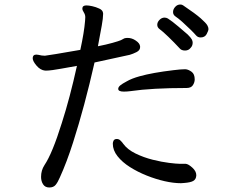

<svg xmlns="http://www.w3.org/2000/svg" viewBox="-20 -803 1040 851"><path d="M869 -637Q857 -637 849 -646Q833 -665 788 -706Q770 -722 758.5 -729.5Q747 -737 747 -749.5Q747 -762 756.5 -772.5Q766 -783 779 -783Q787 -783 792 -779Q847 -742 870 -721.5Q893 -701 898.5 -691.5Q904 -682 904 -674.5Q904 -667 896 -652Q888 -637 869 -637ZM601 -594Q601 -580 585 -572Q569 -564 555 -560L399 -526Q355 -331 304 -172Q276 -84 245 -16Q236 5 226.5 16.5Q217 28 198.5 28Q180 28 171 14Q162 0 162 -19Q162 -48 177 -71Q212 -123 254 -258Q290 -370 321 -511Q233 -495 213.5 -492.5Q194 -490 186 -490H181H180Q159 -492 142 -512Q125 -532 125 -544.5Q125 -557 134 -560Q140 -562 150 -560Q160 -558 165 -557Q169 -557 172.5 -556.5Q176 -556 179 -556Q182 -556 228 -563.5Q274 -571 336 -582Q353 -660 357 -710Q357 -714 357.5 -718Q358 -722 358 -727Q358 -738 351.5 -748Q345 -758 345 -765Q345 -779 363 -779Q373 -779 389 -775.5Q405 -772 420 -765Q436 -758 437 -744V-740Q437 -723 431 -689.5Q425 -656 414 -598Q450 -605 478.5 -613Q507 -621 516 -625L531 -633Q538 -635 545 -635Q565 -635 582 -623Q600 -611 601 -597ZM776 -589Q751 -616 725.5 -640.5Q700 -665 688.5 -673Q677 -681 677 -693Q677 -705 687 -715Q697 -725 709 -725Q717 -725 724 -721Q743 -709 770.5 -685.5Q798 -662 812 -650Q826 -636 830 -628.5Q834 -621 834 -614Q834 -600 825 -591Q816 -579 800 -579Q784 -579 776 -589ZM529 -397Q504 -397 504 -409Q504 -417 513 -424.5Q522 -432 541 -442Q563 -455 599 -465Q656 -481 749 -492Q782 -496 797 -496H803Q815 -495 829 -485Q843 -475 843 -451Q843 -438 835 -425.5Q827 -413 807 -413Q654 -413 558 -399Q543 -397 529 -397ZM796 8Q796 8 782 9Q749 9 709.5 0Q670 -9 630 -25Q590 -41 556 -62.5Q522 -84 501 -110.5Q480 -137 480 -166Q480 -172 483 -179Q487 -187 497.5 -187Q508 -187 515 -179Q523 -171 526 -166Q545 -140 581 -122.5Q617 -105 657 -95Q697 -85 730 -81Q763 -77 776 -77H803Q815 -76 832.5 -60Q850 -44 850 -27V-25Q849 -8 836.5 -1Q824 6 796 8Z"/></svg>

Font: Moon Stars Kai HW
Style: Bold
Weight: 700
Designer: GuiWonder
Version: Version 1.101